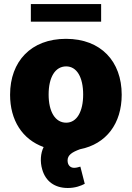

<svg xmlns="http://www.w3.org/2000/svg" viewBox="-20 -727 645 939"><path d="M303.7 -127C250 -127 217.8 -180.7 217.8 -264.6C217.8 -349.6 250 -402.3 303.7 -402.3C355.5 -402.3 386.7 -349.6 386.7 -264.6C386.7 -180.7 355.5 -127 303.7 -127ZM311.5 192.4C348.6 192.4 376 181.6 394.5 171.9L373 87.9C364.3 89.8 355.5 93.8 342.8 93.8C324.2 93.8 310.5 81.1 310.5 57.6C310.5 31.2 332.5 17.1 371.1 2.9C500.5 -22.5 575.2 -123.5 575.2 -263.7C575.2 -426.8 473.6 -537.1 302.7 -537.1C131.8 -537.1 29.3 -426.8 29.3 -263.7C29.3 -139.2 88.9 -45.4 193.4 -7.8C178.2 22.5 175.3 64 186.5 101.6C203.1 160.2 248 192.4 311.5 192.4ZM474.6 -707H130.9V-621.1H474.6Z"/></svg>

Font: Pretendard Black
Style: Regular
Weight: 900
Designer: Base glyphs from Inter by Rasmus Andersson; Hangeul glyphs from Noto Sans CJK(Source Han Sans) by Jang Soo-young and Kan
Foundry: Kil Hyung-jin
Version: Version 1.309;Glyphs 3.2 (3225)